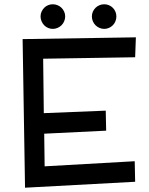

<svg xmlns="http://www.w3.org/2000/svg" viewBox="-20 -875 699 899"><path d="M477.1 -263.2 187 -249 189 -96.2 610.8 -120.1 612.8 -23.9 97.2 3.9 85.9 -691.9 616.2 -700.2 612.8 -606.9 182.1 -600.1 185.1 -345.2 475.1 -356.9ZM524.9 -797.9Q524.9 -786.1 520.5 -775.4Q516.1 -764.6 508.3 -756.8Q500.5 -749 490.2 -744.4Q480 -739.7 467.8 -739.7Q456.1 -739.7 445.6 -744.4Q435.1 -749 427.2 -756.8Q419.4 -764.6 414.8 -775.4Q410.2 -786.1 410.2 -797.9Q410.2 -810.1 414.8 -820.3Q419.4 -830.6 427.2 -838.4Q435.1 -846.2 445.6 -850.6Q456.1 -855 467.8 -855Q480 -855 490.2 -850.6Q500.5 -846.2 508.3 -838.4Q516.1 -830.6 520.5 -820.3Q524.9 -810.1 524.9 -797.9ZM285.2 -797.9Q285.2 -786.1 280.5 -775.4Q275.9 -764.6 268.1 -756.8Q260.3 -749 249.5 -744.4Q238.8 -739.7 227.1 -739.7Q215.3 -739.7 204.8 -744.4Q194.3 -749 186.8 -756.8Q179.2 -764.6 174.6 -775.4Q169.9 -786.1 169.9 -797.9Q169.9 -810.1 174.6 -820.3Q179.2 -830.6 186.8 -838.4Q194.3 -846.2 204.8 -850.6Q215.3 -855 227.1 -855Q238.8 -855 249.5 -850.6Q260.3 -846.2 268.1 -838.4Q275.9 -830.6 280.5 -820.3Q285.2 -810.1 285.2 -797.9Z"/></svg>

Font: McLaren
Style: Regular
Weight: 400
Designer: Astigmatic (AOETI)
Foundry: Astigmatic (AOETI)
Version: Version 1.000